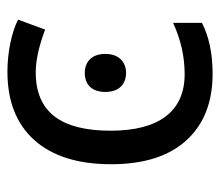

<svg xmlns="http://www.w3.org/2000/svg" viewBox="-58 -528 596 520"><g transform="rotate(-90 240.0 -268.0)"><path d="M299.8 9.8C355 9.8 400.9 0 438 -19V-97.2C392.6 -76.2 346.2 -65.9 298.8 -65.9C197.8 -65.9 146 -136.7 146 -266.1C146 -400.9 196.3 -469.2 304.2 -469.2C335.9 -469.2 374.5 -460.9 419.9 -443.8L446.8 -517.1C413.6 -534.2 358.4 -545.9 306.2 -545.9C225.6 -545.9 164.1 -521.5 120.6 -473.1C77.1 -424.3 55.2 -355 55.2 -265.1C55.2 -176.8 76.7 -108.9 119.6 -61.5C162.6 -14.2 222.7 9.8 299.8 9.8ZM251 -280.8C251 -242.2 273.4 -224.6 302.7 -224.6C330.1 -224.6 354 -242.2 354 -280.8C354 -319.8 330.1 -336.4 302.7 -336.4C273.4 -336.4 251 -319.8 251 -280.8Z"/></g></svg>

Font: Noto Reveo Sans
Style: Regular
Weight: 400
Designer: Monotype Design team
Foundry: Monotype Imaging Inc.
Version: Version 1.04